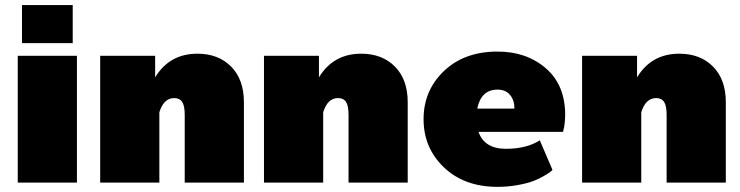

<svg xmlns="http://www.w3.org/2000/svg" viewBox="-20 -720 2919 757"><path d="M50 0V-500H283.3V0ZM66.7 -550V-700H266.7V-550Z M375 0V-500H591.7V-415Q648.3 -508.3 758.3 -508.3Q840.8 -508.3 891.2 -457.5Q941.7 -406.7 941.7 -316.7V0H708.3V-266.7Q708.3 -303.3 698.3 -318.3Q688.3 -333.3 666.7 -333.3Q625.8 -333.3 608.3 -277.5V0Z M1020.8 0V-500H1237.5V-415Q1294.2 -508.3 1404.2 -508.3Q1486.7 -508.3 1537.1 -457.5Q1587.5 -406.7 1587.5 -316.7V0H1354.2V-266.7Q1354.2 -303.3 1344.2 -318.3Q1334.2 -333.3 1312.5 -333.3Q1271.7 -333.3 1254.2 -277.5V0Z M1941.7 -516.7Q2055.8 -516.7 2132.1 -450.8Q2208.3 -385 2208.3 -266.7Q2208.3 -250 2206.2 -233.3Q2204.2 -216.7 2201.7 -208.3L2200 -200H1866.7Q1890 -133.3 1975 -133.3Q2055.8 -133.3 2108.3 -166.7L2158.3 -50Q2155.8 -47.5 2150.4 -42.9Q2145 -38.3 2125.4 -26.7Q2105.8 -15 2082.9 -6.2Q2060 2.5 2021.7 9.6Q1983.3 16.7 1941.7 16.7Q1810.8 16.7 1730.4 -60Q1650 -136.7 1650 -250Q1650 -363.3 1730.4 -440Q1810.8 -516.7 1941.7 -516.7ZM1861.7 -291.7H2008.3Q2008.3 -325 1990.8 -345.8Q1973.3 -366.7 1941.7 -366.7Q1876.7 -366.7 1861.7 -291.7Z M2275 0V-500H2491.7V-415Q2548.3 -508.3 2658.3 -508.3Q2740.8 -508.3 2791.2 -457.5Q2841.7 -406.7 2841.7 -316.7V0H2608.3V-266.7Q2608.3 -303.3 2598.3 -318.3Q2588.3 -333.3 2566.7 -333.3Q2525.8 -333.3 2508.3 -277.5V0Z"/></svg>

Font: BoonTook
Style: Regular
Weight: 400
Designer: Sungsit Sawaiwan
Foundry: FontUni
Version: Version 3.0